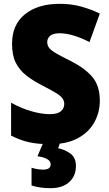

<svg xmlns="http://www.w3.org/2000/svg" viewBox="-20 -744 572 1004"><path d="M502 -217Q502 -156 473 -104Q444 -52 386.5 -21Q329 10 242 10Q179 10 133 0Q87 -10 38 -35V-207Q90 -178 143.5 -162.5Q197 -147 241 -147Q280 -147 298 -162Q316 -177 316 -200Q316 -217 306 -230.5Q296 -244 271 -259Q246 -274 203 -296Q154 -321 118 -349Q82 -377 62.5 -416Q43 -455 43 -515Q43 -615 110.5 -669.5Q178 -724 293 -724Q353 -724 405 -709.5Q457 -695 502 -673L448 -524Q405 -546 365.5 -558Q326 -570 291 -570Q258 -570 242.5 -557Q227 -544 227 -524Q227 -506 237.5 -493Q248 -480 274.5 -464.5Q301 -449 350 -425Q423 -388 462.5 -342Q502 -296 502 -217ZM377 124Q377 177 341.5 208.5Q306 240 245 240Q214 240 188.5 236Q163 232 145 226V133Q161 138 176 140.5Q191 143 206 143Q245 143 245 115Q245 83 176 73L207 0H295L284 31Q319 38 348 59Q377 80 377 124Z"/></svg>

Font: Noto Sans Myanmar SemiCondensed Black
Style: Regular
Weight: 900
Width: 4
Designer: Monotype Design Team
Foundry: Monotype Imaging Inc.
Version: Version 2.107; ttfautohint (v1.8.4.7-5d5b)